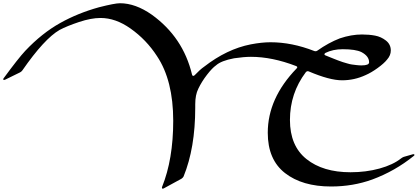

<svg xmlns="http://www.w3.org/2000/svg" viewBox="-509 -1094 2581 1186"><path d="M502 70Q496 73 493 70.5Q490 68 492 61Q561 -110 561 -348Q561 -597 461 -747Q395 -849 297 -918Q205 -983 112 -983Q54 -983 -21 -958Q-96 -933 -141 -909Q-235 -855 -371 -659Q-377 -651 -385 -647Q-438 -622 -479 -601Q-486 -599 -488.5 -602Q-491 -605 -487 -610Q-396 -734 -353 -780Q-250 -889 -137 -952Q-28 -1013 102 -1049Q200 -1074 232 -1074Q328 -1074 429 -1003Q622 -864 677 -634Q678 -627 683 -625.5Q688 -624 693 -629Q726 -664 752 -682Q892 -791 1040 -820Q1108 -833 1162 -833Q1294 -833 1432 -779Q1442 -775 1451 -781Q1520 -830 1590 -857Q1661 -881 1727 -881Q1771 -881 1808 -874Q1845 -867 1875 -843.5Q1905 -820 1905 -782Q1905 -752 1882 -726Q1864 -703 1824 -674Q1784 -645 1749 -630Q1680 -598 1604 -598Q1527 -598 1398 -653Q1388 -657 1380 -648Q1282 -518 1282 -353Q1282 -193 1384 -111.5Q1486 -30 1656 -30Q1752 -30 1835.5 -53Q1919 -76 1969 -116Q1977 -122 1985 -125L2041 -141Q2048 -143 2050.5 -139Q2053 -135 2047 -131Q1931 -37 1790 15Q1671 58 1536 58Q1358 58 1251.5 -25Q1145 -108 1145 -274Q1145 -487 1323 -671Q1333 -681 1320 -686Q1172 -743 1041 -743Q998 -743 937 -734Q857 -719 825 -690Q802 -674 769.5 -632Q737 -590 716 -546Q697 -508 697 -450V-429Q697 -180 625 -4Q622 3 612 10ZM1724 -690Q1771 -690 1771 -709Q1771 -747 1724 -772Q1688 -790 1608 -790Q1547 -790 1501 -767Q1495 -763 1495 -758.5Q1495 -754 1501 -752Q1503 -751 1525.5 -742Q1548 -733 1553 -731Q1558 -729 1578.5 -721Q1599 -713 1608 -710.5Q1617 -708 1635 -702.5Q1653 -697 1665 -695.5Q1677 -694 1693 -692Q1709 -690 1724 -690Z"/></svg>

Font: Joscelyn
Style: Regular
Weight: 400
Designer: Peter S. Baker
Version: Version 1.012